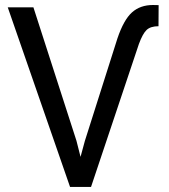

<svg xmlns="http://www.w3.org/2000/svg" viewBox="-20 -740 670 760"><path d="M282.7 -182.6 298.8 -119.1 315.9 -182.1 444.8 -587.9Q469.7 -661.6 502.4 -690.9Q535.2 -720.2 585.4 -720.2L607.9 -719.7L607.4 -636.2Q576.2 -636.2 560.5 -621.6Q544.9 -606.9 529.8 -565.9L340.3 0H257.3L10.7 -710.9H112.3Z"/></svg>

Font: Roboto-ThirdPerson-AD3FC
Style: ThirdPerson-AD3FC
Weight: 400
Designer: Google
Version: Version 2.137; 2017